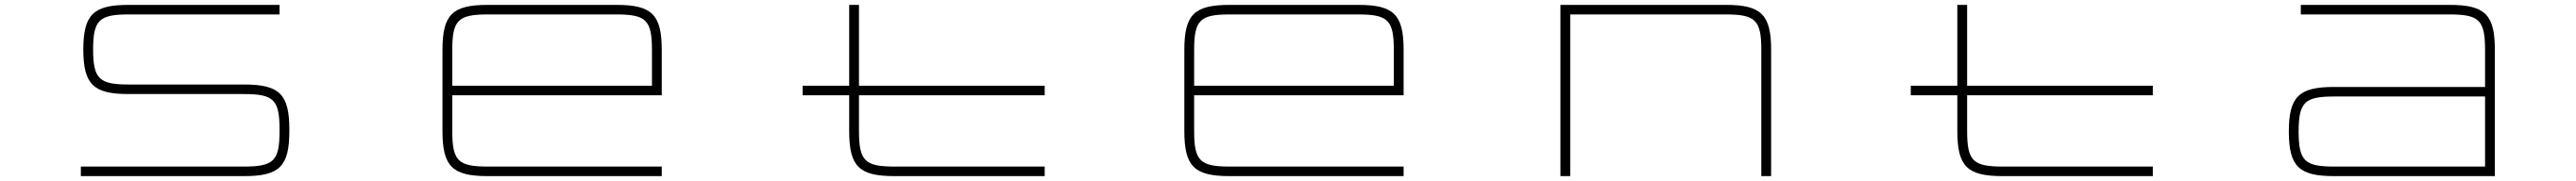

<svg xmlns="http://www.w3.org/2000/svg" viewBox="-20 -720 10513 740"><path d="M1121 -700H504.5C361 -700 320.5 -660.5 320 -517.5C320.5 -375 361 -335.5 504.5 -335.5H975.5C1097.5 -335.5 1121 -312 1121 -190V-184.5C1121 -62.5 1097.5 -39 975.5 -39H310V0H976.5C1121 0 1161 -40 1161 -184.5V-190C1161 -334.5 1121 -374.5 976.5 -374.5H505.5C384.5 -374.5 360.5 -397.5 360 -518C360.5 -638 384.5 -661 505.5 -661H1121ZM320 -515.5V-520C320 -519 320 -518.5 320 -517.5Z M2496.5 -700H1970.5C1826 -700 1786 -660 1786 -515.5V-184.5C1786 -40 1826 0 1970.5 0H2681V-39H1971.5C1849.5 -39 1826 -62.5 1826 -184.5V-330.5H2681V-515.5C2681 -660 2641 -700 2496.5 -700ZM1826 -369.5V-515.5C1826 -637.5 1849.5 -661 1971.5 -661H2495.5C2617.5 -661 2641 -637.5 2641 -515.5V-369.5Z M3256 -369.5V-330.5H3446V-184.5C3446 -40 3486 0 3630.5 0H4244V-39H3631.5C3509.5 -39 3486 -62.5 3486 -184.5V-330.5H4244V-369.5H3486V-700H3446V-369.5Z M5524.5 -700H4998.5C4854 -700 4814 -660 4814 -515.5V-184.5C4814 -40 4854 0 4998.5 0H5709V-39H4999.5C4877.5 -39 4854 -62.5 4854 -184.5V-330.5H5709V-515.5C5709 -660 5669 -700 5524.5 -700ZM4854 -369.5V-515.5C4854 -637.5 4877.5 -661 4999.5 -661H5523.5C5645.5 -661 5669 -637.5 5669 -515.5V-369.5Z M6349 -700V0H6389V-661H7023.5C7145.5 -661 7169 -637.5 7169 -515.5V0H7209V-515.5C7209 -660 7169 -700 7024.5 -700Z M7779 -369.5V-330.5H7969V-184.5C7969 -40 8009 0 8153.5 0H8767V-39H8154.5C8032.5 -39 8009 -62.5 8009 -184.5V-330.5H8767V-369.5H8009V-700H7969V-369.5Z M9507.5 -325.5H10123V-39H9507.5C9386.5 -39 9362.5 -62 9362 -182C9362.5 -302.5 9386.5 -325.5 9507.5 -325.5ZM9322 -180V-184.5V-182.5C9322.5 -39.5 9363 0 9506.5 0H10163V-515.5C10163 -660 10123 -700 9978.5 -700H9371V-661H9977.5C10099.5 -661 10123 -637.5 10123 -515.5V-364.5H9506.5C9363 -364.5 9322.5 -325 9322 -182.5Z"/></svg>

Font: Melete UltraLight
Style: Regular
Weight: 200
Width: 6
Designer: Sora Sagano
Foundry: DOT COLON
Version: Version 0.200;FEAKit 1.0